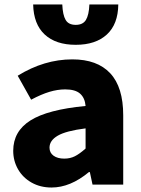

<svg xmlns="http://www.w3.org/2000/svg" viewBox="-20 -824 629 857"><path d="M39 -151Q39 -238 116 -286.5Q193 -335 362 -351Q359 -387 337.5 -406Q316 -425 271 -425Q237 -425 200.5 -414Q164 -403 119 -379L59 -486Q177 -559 303 -559Q414 -559 472 -497Q530 -435 530 -309V0H393L381 -56H377Q294 13 210 13Q160 13 121 -9Q82 -31 60.5 -68.5Q39 -106 39 -151ZM362 -161V-251Q275 -240 238 -218.5Q201 -197 201 -165Q201 -142 219 -129Q237 -116 267 -116Q293 -116 314 -126.5Q335 -137 362 -161ZM128 -804H258Q260 -757 273 -735Q286 -713 318 -713Q350 -713 363.5 -735Q377 -757 379 -804H508Q507 -716 457 -670Q407 -624 318 -624Q229 -624 179.5 -670Q130 -716 128 -804Z"/></svg>

Font: Nebula Sans Bold
Style: Regular
Weight: 700
Designer: Paul D. Hunt for Adobe (as Source Sans)
Foundry: Nebula Entertainment & Broadcasting LLC
Version: Version 1.010